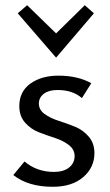

<svg xmlns="http://www.w3.org/2000/svg" viewBox="-20 -711 421 736"><path d="M195 -490 48 -660 84 -691 195 -583 305 -691 340 -660ZM182 5Q88 5 31 -40L74 -92Q121 -52 187 -52Q224 -52 245 -69Q266 -86 266 -113Q266 -138 244 -155Q222 -172 191 -182Q160 -192 129 -204Q98 -216 76 -241Q54 -266 54 -304Q54 -360 96.5 -390.5Q139 -421 204 -421Q278 -421 330 -392L294 -335Q259 -366 200 -366Q167 -366 148 -351.5Q129 -337 129 -314Q129 -290 151 -274Q173 -258 204.5 -248Q236 -238 267 -225.5Q298 -213 320 -187.5Q342 -162 342 -124Q342 -69 299 -32Q256 5 182 5Z"/></svg>

Font: EauTestText Medium
Style: Regular
Weight: 500
Designer: Christian Thalmann (Catharsis Fonts)
Version: Version 0.001;PS 000.001;hotconv 1.0.88;makeotf.lib2.5.64775